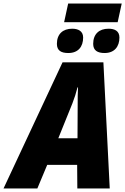

<svg xmlns="http://www.w3.org/2000/svg" viewBox="-78 -1070 711 1090"><path d="M286 -944H590L613 -1050H309ZM310 -769C366 -769 394 -805 394 -857C394 -894 365 -907 332 -907C279 -907 245 -877 245 -821C245 -782 270 -769 310 -769ZM516 -769C572 -769 600 -806 600 -857C600 -895 572 -907 538 -907C485 -907 451 -877 451 -821C451 -783 476 -769 516 -769ZM-58 0H134L190 -134H360L361 0H545L509 -716H277ZM253 -285 333 -483C345 -514 354 -542 362 -574H365C363 -542 363 -511 363 -479L362 -285Z"/></svg>

Font: Noto Sans UI SemiCondensed Black
Style: Italic
Weight: 900
Width: 4
Italic angle: -372°
Designer: Monotype Design Team
Foundry: Monotype Imaging Inc.
Version: Version 1.901